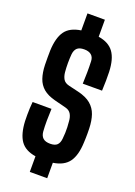

<svg xmlns="http://www.w3.org/2000/svg" viewBox="-187 -984 815 1161"><g transform="rotate(20 220.5 -404.0)"><path d="M164 105.5V5Q96 -5.5 66 -48.5Q36 -91.5 32 -174.5Q31.5 -194 31.5 -215Q31.5 -236 32.5 -256.8Q33.5 -277.5 35.5 -297.5H157Q155 -259 154.8 -221.2Q154.5 -183.5 157 -151Q159.5 -124 174.8 -110.2Q190 -96.5 221 -96.5Q251.5 -96.5 265.5 -110.2Q279.5 -124 282 -151Q284 -171 284.8 -189Q285.5 -207 284.8 -225.5Q284 -244 282 -264.5Q280.5 -289.5 269.8 -308.5Q259 -327.5 234 -334L159.5 -353Q111 -365.5 83 -389.2Q55 -413 42.8 -449Q30.5 -485 29 -534Q28.5 -558.5 28.5 -581.2Q28.5 -604 29 -626.5Q32.5 -709.5 62.8 -752Q93 -794.5 164 -805V-914.5H276V-805Q343 -794.5 374 -751.8Q405 -709 408 -626.5Q409 -603.5 408.5 -570Q408 -536.5 406.5 -505.5H282.5Q284 -541.5 284.5 -577.8Q285 -614 283.5 -650Q282.5 -676.5 266.2 -690Q250 -703.5 221 -703.5Q190 -703.5 175.5 -690Q161 -676.5 158 -650Q155.5 -621 155.5 -592Q155.5 -563 158 -534Q160.5 -508 171.2 -490Q182 -472 209 -465.5L274.5 -450Q326 -437.5 355.5 -412.8Q385 -388 397.8 -351Q410.5 -314 412 -264.5Q412.5 -248 412.5 -233.2Q412.5 -218.5 412.2 -204.2Q412 -190 411 -174.5Q408 -91 377 -47.8Q346 -4.5 276 6V105.5Z"/></g></svg>

Font: Big Shoulders Display Thin ExtraBold
Style: Regular
Weight: 800
Version: Version 2.002